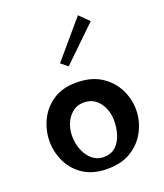

<svg xmlns="http://www.w3.org/2000/svg" viewBox="-145 -884 849 993"><g transform="rotate(-20 279.0 -387.5)"><path d="M275 12Q197 12 145 -22Q93 -56 67 -110Q41 -164 41 -223Q41 -283 67 -338Q93 -393 145 -428Q197 -463 273 -463Q355 -463 409 -428.5Q463 -394 490.5 -340Q518 -286 518 -226Q518 -167 490.5 -112Q463 -57 409.5 -22.5Q356 12 275 12ZM277 -52Q319 -52 344 -75.5Q369 -99 380.5 -135.5Q392 -172 392 -212Q392 -248 378.5 -280Q365 -312 339.5 -332.5Q314 -353 275 -353Q239 -353 213 -332Q187 -311 173.5 -278.5Q160 -246 160 -210Q160 -168 175 -131.5Q190 -95 216.5 -73.5Q243 -52 277 -52ZM267 -555 230 -585 402 -787 454 -736Z"/></g></svg>

Font: Marhey Light
Style: Regular
Weight: 400
Version: Version 1.000